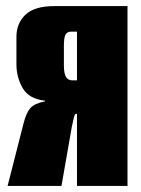

<svg xmlns="http://www.w3.org/2000/svg" viewBox="-20 -611 464 631"><path d="M399 0H233V-237H230Q226 -237 223 -225.5Q220 -214 216 -194L182 0H5L57 -204Q66 -240 79.5 -255.5Q93 -271 128 -278V-280Q75 -286 54.5 -321.5Q34 -357 34 -400V-490Q34 -534 63.5 -562.5Q93 -591 159 -591H399ZM233 -347V-507H214Q201 -507 195.5 -497.5Q190 -488 190 -461V-396Q190 -369 197 -358Q204 -347 217 -347Z"/></svg>

Font: Alumni Sans Black
Style: Regular
Weight: 900
Designer: Robert E. Leuschke
Foundry: Robert E. Leuschke
Version: Version 1.018